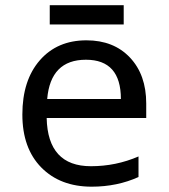

<svg xmlns="http://www.w3.org/2000/svg" viewBox="-20 -699 640 729"><path d="M535.2 -251H157.2Q161.1 -67.9 325.2 -67.9Q420.4 -67.9 505.9 -105V-26.9Q424.8 9.8 328.1 9.8Q208.5 9.8 136.7 -63.2Q64.9 -136.2 64.9 -264.2Q64.9 -394 131.1 -470Q197.3 -545.9 308.1 -545.9Q411.6 -545.9 473.4 -480.5Q535.2 -415 535.2 -306.2ZM159.2 -323.2H439Q439 -472.2 306.2 -472.2Q171.9 -472.2 159.2 -323.2ZM168.9 -679.2H449.7V-606H168.9Z"/></svg>

Font: WenQuanYi Micro Hei Mono
Style: Regular
Weight: 400
Foundry: Ascender Corporation
Version: Version 0.2.0-beta